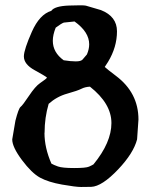

<svg xmlns="http://www.w3.org/2000/svg" viewBox="-20 -706 589 742"><path d="M370.1 -667Q432.1 -642.6 432.1 -585Q432.1 -523.9 397.5 -466.8L384.8 -447.3Q394 -438.5 427.7 -413.1Q515.1 -347.7 515.1 -244.1L509.8 -167.5Q496.1 -114.3 437 -51.8Q374 14.6 332.5 16.1Q313.5 16.6 293 16.6Q272.5 16.6 219.7 7.3Q167 -2 134.8 -19.5Q102.5 -37.1 64.9 -87.4Q27.3 -137.7 27.3 -167V-167.5L39.6 -239.7Q51.8 -287.1 59.6 -293Q67.4 -298.8 91.8 -335.4Q116.2 -372.1 134.8 -384.8Q160.6 -402.3 161.6 -406.2Q155.3 -412.1 113.8 -434.8Q72.3 -457.5 72.3 -487.8V-489.3Q73.2 -515.6 103 -583Q132.8 -650.4 178.2 -664.1Q190.9 -682.6 247.1 -684.6Q273.4 -685.5 289.6 -685.5Q307.1 -685.5 312 -684.1ZM168 -304.7Q152.3 -251 152.3 -193.4L151.9 -192.4Q151.9 -134.8 178.7 -73.7Q187 -68.8 203.9 -62.7Q220.7 -56.6 266.4 -56.6Q312 -56.6 324 -62Q335.9 -67.4 341.3 -70.8Q410.6 -155.3 410.6 -230.5Q410.6 -305.7 327.6 -371.1Q308.6 -370.1 294.4 -362.8Q280.3 -355.5 240 -344.2Q199.7 -333 168 -304.7ZM298.8 -475.6Q311 -490.2 315.9 -495.6Q324.7 -516.1 324.7 -534.7Q324.7 -582.5 268.1 -623L226.6 -618.7Q216.8 -615.2 195.3 -599.1Q184.1 -571.3 184.1 -548.3Q184.1 -503.4 226.1 -473.1Q253.4 -468.8 272.9 -468.8Q292.5 -468.8 298.8 -475.6Z"/></svg>

Font: Drukaatie burti
Style: Demi
Weight: 600
Version: Version 0.14